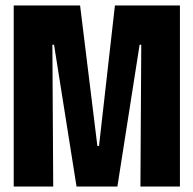

<svg xmlns="http://www.w3.org/2000/svg" viewBox="-20 -680 705 700"><path d="M30 0V-660H272L335 -148H341L399 -660H636V0H492L495 -517H489L408 0H259L177 -517H171L174 0Z"/></svg>

Font: Bricolage Grotesque 72pt Condensed ExtraBold
Style: Regular
Weight: 800
Width: 3
Designer: Mathieu Triay
Foundry: Atelier Triay
Version: Version 1.001;gftools[0.9.33.dev8+g029e19f]